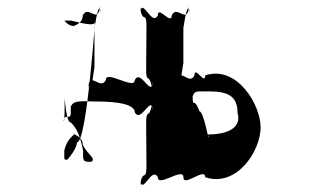

<svg xmlns="http://www.w3.org/2000/svg" viewBox="-20 -613 1061 624"><path d="M638 -316H660C723 -316 752 -299 752 -246C768 -192 707 -176 660 -176H644C652 -176 621 -173 617 -169C633 -169 620 -167 620 -167C640 -171 658 -179 658 -169C658 -151 643 -252 627 -252C627 -260 618 -274 614 -278C609 -278 606 -277 606 -299C610 -318 625 -316 638 -316ZM296 -283C323 -283 418 -282 418 -248C436 -214 465 -290 475 -266C475 -232 473 -302 473 -268C463 -224 455 -262 455 -210C455 -176 456 -109 456 -75C456 -23 446 -63 436 -19C436 15 438 -51 438 -17C448 7 475 -71 493 -37C493 -3 576 -71 576 -37C576 -3 647 -71 647 -37C750 -3 827 -123 827 -199C827 -273 750 -402 647 -368C647 -334 612 -402 612 -368C595 -334 566 -395 557 -352C557 -318 559 -383 559 -349C567 -324 576 -421 576 -404V-526C576 -510 585 -605 595 -581C595 -547 593 -616 593 -582C584 -539 555 -597 538 -563C538 -529 493 -597 493 -563C475 -529 448 -607 438 -583C438 -549 436 -615 436 -581C446 -537 456 -578 456 -526C456 -492 455 -424 455 -390C455 -338 463 -378 473 -334C473 -300 475 -370 475 -336C465 -311 436 -387 418 -353C418 -319 324 -387 324 -353C306 -319 276 -379 267 -336C267 -302 269 -368 269 -334C279 -310 287 -407 287 -390V-526C287 -510 297 -605 306 -581C306 -547 304 -617 304 -583C294 -539 267 -597 249 -563C249 -529 204 -528 224 -528C207 -528 198 -536 189 -546H211C254 -536 290 -526 290 -544C290 -580 264 -150 230 -150C230 -132 208 -104 199 -94C187 -94 189 -92 189 -124C198 -165 226 -178 224 -178C204 -178 249 -176 249 -142C267 -108 294 -97 276 -87C248 -87 250 -90 250 -124C241 -168 230 -197 210 -215C190 -215 190 -348 190 -263C190 -196 182 -223 192 -233C212 -233 210 -232 210 -266C219 -290 250 -283 296 -283Z"/></svg>

Font: Hussar Przerywany
Style: Regular
Weight: 400
Foundry: Cannot Into Space Fonts
Version: Version 0.982